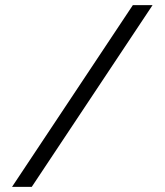

<svg xmlns="http://www.w3.org/2000/svg" viewBox="-20 -730 644 750"><path d="M576 -710 104 0H27L499 -710Z"/></svg>

Font: Raleway Thin
Style: Regular
Weight: 400
Version: Version 4.026